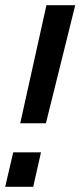

<svg xmlns="http://www.w3.org/2000/svg" viewBox="-37 -720 310 740"><path d="M140 -245H41L142 -700H253ZM91 0H-17L14 -133H121Z"/></svg>

Font: Storia Sans SemiBold
Style: Italic
Weight: 600
Italic angle: -13°
Designer: Campivisivi
Foundry: Accademia di Belle Arti di Urbino and students of MA course of Visual design
Version: Version 60.001;May 25, 2020;FontCreator 12.0.0.2522 64-bit